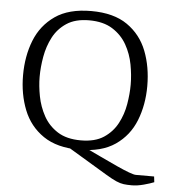

<svg xmlns="http://www.w3.org/2000/svg" viewBox="-54 -676 791 876"><g transform="rotate(5 341.5 -238.0)"><path d="M338 -11Q387 12 430 32.5Q473 53 507 68.5Q541 84 564 92.5Q587 101 596 101H680L683 127Q666 134 636.5 142Q607 150 581 150Q560 150 544.5 148Q529 146 510.5 138Q492 130 462 112L262 -8ZM329 9Q227 9 164 -34Q101 -77 72.5 -149Q44 -221 44 -307Q44 -395 72.5 -467Q101 -539 163.5 -582.5Q226 -626 329 -626Q432 -626 494.5 -582.5Q557 -539 585 -467Q613 -395 613 -307Q613 -221 584.5 -149Q556 -77 493.5 -34Q431 9 329 9ZM332 -34Q397 -34 437 -60.5Q477 -87 499 -128.5Q521 -170 529 -217.5Q537 -265 537 -307Q537 -351 528 -399Q519 -447 495.5 -488.5Q472 -530 430 -556.5Q388 -583 323 -583Q260 -583 220 -556.5Q180 -530 158.5 -488.5Q137 -447 128.5 -399Q120 -351 120 -307Q120 -265 129 -218Q138 -171 161 -129Q184 -87 225.5 -60.5Q267 -34 332 -34Z"/></g></svg>

Font: Manuale Light
Style: Regular
Weight: 300
Designer: Eduardo Tunni / Pablo Cosgaya
Foundry: Eduardo Tunni / Pablo Cosgaya
Version: Version 1.002